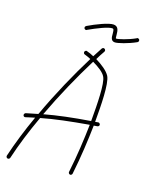

<svg xmlns="http://www.w3.org/2000/svg" viewBox="-151 -830 733 960"><g transform="rotate(20 215.0 -349.5)"><path d="M15 56C20 56 24 52 25 48C42 -26 67 -108 97 -190C166 -210 245 -226 342 -243C340 -164 336 -80 325 14V15C325 20 330 25 335 25C340 25 344 21 345 16C356 -80 360 -165 362 -246L380 -249C385 -250 389 -254 389 -259C389 -264 384 -269 379 -269C378 -269 378 -269 378 -269L362 -266V-271C362 -350 361 -468 340 -503C326 -525 294 -546 260 -563C268 -580 277 -596 286 -612C286 -614 287 -615 287 -617C287 -622 282 -627 277 -627C273 -627 270 -625 268 -622C259 -606 250 -588 241 -571C228 -577 216 -581 204 -584C203 -585 202 -585 201 -585C196 -585 191 -580 191 -575C191 -570 194 -566 198 -565C209 -562 220 -558 232 -553C180 -450 126 -328 82 -206C61 -200 40 -194 21 -188C17 -186 14 -182 14 -178C14 -172 18 -168 24 -168C25 -168 26 -168 28 -169C42 -174 58 -178 73 -183C45 -105 22 -28 5 44V46C5 52 10 56 15 56ZM105 -213C148 -329 200 -446 250 -545C282 -530 312 -511 322 -493C341 -464 342 -348 342 -271V-263C250 -248 173 -232 105 -213ZM318 -673C333 -673 384 -690 425 -713C428 -715 430 -718 430 -722C430 -728 426 -732 420 -732C418 -732 416 -732 415 -731V-730C376 -708 329 -693 318 -693C316 -693 315 -698 314 -712C312 -734 308 -755 283 -755C258 -755 198 -726 156 -701V-700C153 -699 151 -696 151 -692C151 -686 156 -682 161 -682C163 -682 165 -682 166 -684C208 -708 262 -735 283 -735C292 -735 292 -726 294 -710C295 -689 299 -673 318 -673Z"/></g></svg>

Font: Mistral SingleLine Outline
Style: Regular
Weight: 300
Designer: François Chastanet, Élisa Garzelli, Anais Alves, Morgane Autin
Foundry: institut supérieur des arts et du design Toulouse / isdaT
Version: Version 1.000;Glyphs 3.3 (3337)